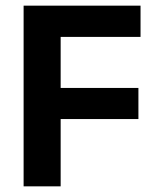

<svg xmlns="http://www.w3.org/2000/svg" viewBox="-20 -659 554 679"><path d="M63.5 0V-639H194.5V0ZM138.5 -238V-348H469.5V-238ZM101.5 -528.5V-639H477V-528.5Z"/></svg>

Font: Anek Telugu SemiBold
Style: Regular
Weight: 600
Designer: Omkar Bhoir (Telugu), Yesha Goshar (Latin)
Foundry: Ek Type
Version: Version 1.003